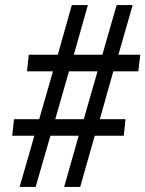

<svg xmlns="http://www.w3.org/2000/svg" viewBox="-20 -734 571 754"><path d="M57 0 115 -201H28L35 -266H134L188 -454H86L93 -519H207L262 -714H325L270 -519H382L438 -714H501L445 -519H531L523 -454H425L372 -266H473L466 -201H352L295 0H232L289 -201H178L120 0ZM197 -266H309L363 -454H251Z"/></svg>

Font: Noto Serif Tamil SemiCondensed SemiBold
Style: Italic
Weight: 600
Width: 4
Italic angle: -12°
Designer: Indian Type Foundry, Tom Grace, and the Monotype Design Team
Foundry: Monotype Imaging Inc.
Version: Version 2.003; ttfautohint (v1.8.4.7-5d5b)